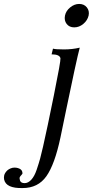

<svg xmlns="http://www.w3.org/2000/svg" viewBox="-140 -726 484 975"><path d="M310 -647Q304 -622 283 -604.5Q262 -587 237 -587Q212 -587 198.5 -604.5Q185 -622 190 -647Q195 -671 216.5 -688.5Q238 -706 262 -706Q287 -706 301 -688.5Q315 -671 310 -647ZM265 -484Q257 -455 238 -367.5Q219 -280 197 -173Q175 -66 167 -28Q138 109 95.5 169Q53 229 -25 229Q-109 231 -119 186Q-121 177 -119 166Q-117 155 -106.5 143Q-96 131 -76 126Q-57 123 -41 130.5Q-25 138 -26 156Q-28 159 -31 162.5Q-34 166 -36 168Q-38 170 -39.5 173.5Q-41 177 -40.5 181.5Q-40 186 -38 192Q-33 204 -15 204Q3 204 19 186.5Q35 169 46 136.5Q57 104 64 78.5Q71 53 79 17Q81 8 82 3Q98 -66 133.5 -241.5Q169 -417 167 -430Q163 -450 122 -450L129 -479Q142 -475 184.5 -475Q227 -475 265 -484Z"/></svg>

Font: GFS Artemisia
Style: Italic
Weight: 400
Italic angle: -12°
Designer: Takis Katsoulidis and George D. Matthiopoulos
Foundry: George Matthiopoulos and Takis Katsoulidis
Version: Version 1.0